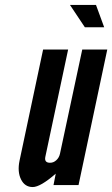

<svg xmlns="http://www.w3.org/2000/svg" viewBox="-20 -747 453 775"><path d="M112 8Q143 8 205 -46L196 0H297L413 -547H312L222 -126Q218.5 -110.5 207.2 -100.2Q196 -90 182 -90Q158 -90 163 -114L255 -547H154L59 -99Q49.5 -54 64.8 -23Q80 8 112 8ZM322.5 -637H400.5L367.5 -727H262.5Z"/></svg>

Font: League Gothic
Style: Italic
Weight: 400
Designer: The League of Moveable Type
Version: Version 1.600; ttfautohint (v1.8.3)